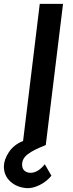

<svg xmlns="http://www.w3.org/2000/svg" viewBox="-44 -748 377 990"><path d="M187 99 221 158Q198 187 161.5 205.5Q125 224 93 222Q42 218 9 187.5Q-24 157 -24 111Q-24 76 1.5 37Q27 -2 75 -21L161 -728H281L192 0Q130 24 100 46.5Q70 69 70 100Q70 122 82.5 132.5Q95 143 114 143Q151 143 187 99Z"/></svg>

Font: Josefin Sans SemiBold
Style: Italic
Weight: 600
Italic angle: -7°
Designer: Santiago Orozco
Foundry: Typemade
Version: Version 2.000